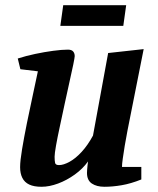

<svg xmlns="http://www.w3.org/2000/svg" viewBox="-20 -705 604 735"><path d="M139 10Q110 10 92 1.5Q74 -7 65.5 -24Q57 -41 57 -65Q57 -89 64.5 -134Q72 -179 83 -233.5Q94 -288 105.5 -340.5Q117 -393 125 -432L58 -440L48 -481Q79 -491 114.5 -498.5Q150 -506 183.5 -510.5Q217 -515 240 -515Q254 -515 260 -508Q266 -501 266 -490Q266 -485 260.5 -458Q255 -431 246 -391.5Q237 -352 227.5 -307Q218 -262 209 -220.5Q200 -179 194.5 -148Q189 -117 189 -105Q189 -89 191 -81Q193 -73 206 -73Q223 -73 246 -85.5Q269 -98 292.5 -123.5Q316 -149 336 -186L394 -502L530 -517L468 -205Q462 -175 457.5 -147Q453 -119 450 -98Q447 -77 447 -66H521V-18Q481 -2 446 4Q411 10 380 10Q350 10 331.5 -2.5Q313 -15 313 -43Q313 -47 313.5 -54.5Q314 -62 315 -71Q316 -80 317 -87Q297 -59 266.5 -37Q236 -15 202.5 -2.5Q169 10 139 10ZM211 -606 222 -685H463L452 -606Z"/></svg>

Font: Manuale
Style: Bold Italic
Weight: 700
Italic angle: -11°
Version: Version 1.002